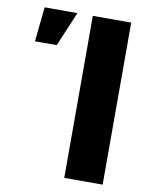

<svg xmlns="http://www.w3.org/2000/svg" viewBox="-83 -789 659 849"><g transform="rotate(10 247.0 -364.0)"><path d="M437 -727.5H264.6V0H437ZM32.2 -572.3H129.9L195.3 -727.5H48.3Z"/></g></svg>

Font: Inter ExtraBold
Style: Regular
Weight: 800
Designer: Rasmus Andersson
Foundry: rsms
Version: Version 4.001;git-9221beed3